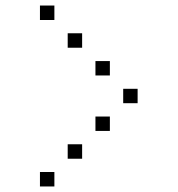

<svg xmlns="http://www.w3.org/2000/svg" viewBox="-20 -696 640 692"><path d="M125 -676Q124 -676 124 -676Q124 -676 124 -675V-625Q124 -624 124 -624Q124 -624 125 -624H175Q176 -624 176 -624Q176 -624 176 -625V-675Q176 -676 176 -676Q176 -676 175 -676ZM225 -576Q224 -576 224 -576Q224 -576 224 -575V-525Q224 -524 224 -524Q224 -524 225 -524H275Q276 -524 276 -524Q276 -524 276 -525V-575Q276 -576 276 -576Q276 -576 275 -576ZM325 -476Q324 -476 324 -476Q324 -476 324 -475V-425Q324 -424 324 -424Q324 -424 325 -424H375Q376 -424 376 -424Q376 -424 376 -425V-475Q376 -476 376 -476Q376 -476 375 -476ZM425 -376Q424 -376 424 -376Q424 -376 424 -375V-325Q424 -324 424 -324Q424 -324 425 -324H475Q476 -324 476 -324Q476 -324 476 -325V-375Q476 -376 476 -376Q476 -376 475 -376ZM325 -276Q324 -276 324 -276Q324 -276 324 -275V-225Q324 -224 324 -224Q324 -224 325 -224H375Q376 -224 376 -224Q376 -224 376 -225V-275Q376 -276 376 -276Q376 -276 375 -276ZM225 -176Q224 -176 224 -176Q224 -176 224 -175V-125Q224 -124 224 -124Q224 -124 225 -124H275Q276 -124 276 -124Q276 -124 276 -125V-175Q276 -176 276 -176Q276 -176 275 -176ZM125 -76Q124 -76 124 -76Q124 -76 124 -75V-25Q124 -24 124 -24Q124 -24 125 -24H175Q176 -24 176 -24Q176 -24 176 -25V-75Q176 -76 176 -76Q176 -76 175 -76Z"/></svg>

Font: Doto
Style: Regular
Weight: 400
Monospace: yes
Version: Version 1.000